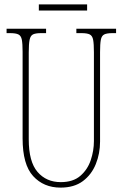

<svg xmlns="http://www.w3.org/2000/svg" viewBox="-20 -845 560 875"><path d="M256 10Q179 10 131 -42.5Q83 -95 83 -214V-609Q83 -646 79.5 -664Q76 -682 64 -688Q52 -694 27 -694H10V-714H190V-694H167Q143 -694 131 -688.5Q119 -683 115 -664Q111 -645 111 -606V-210Q111 -108 151 -61.5Q191 -15 257 -15Q313 -15 346 -43.5Q379 -72 393.5 -115Q408 -158 408 -202V-607Q408 -645 404.5 -663.5Q401 -682 389 -688Q377 -694 352 -694H328V-714H509V-694H492Q467 -694 455 -688Q443 -682 439.5 -663.5Q436 -645 436 -607V-200Q436 -145 416.5 -97Q397 -49 357.5 -19.5Q318 10 256 10ZM157 -797V-825H377V-797Z"/></svg>

Font: Noto Serif Khmer ExtraCondensed Thin
Style: Regular
Weight: 100
Width: 2
Designer: Danh Hong and the Monotype Design Team
Foundry: Monotype Imaging Inc.
Version: Version 2.004; ttfautohint (v1.8.4.7-5d5b)